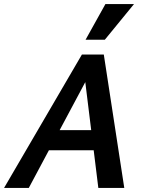

<svg xmlns="http://www.w3.org/2000/svg" viewBox="-39 -927 697 947"><path d="M446 0 373 -592H419L103 0H-19L365 -658H473L574 0ZM133 -186 188 -285H458L487 -186ZM383 -731 481 -907H622L478 -731Z"/></svg>

Font: Ysabeau Office
Style: Bold Italic
Weight: 700
Italic angle: -12°
Designer: Christian Thalmann (Catharsis Fonts)
Version: Version 2.001;gftools[0.9.30]; featfreeze: tnum,lnum,ss02